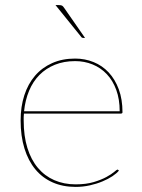

<svg xmlns="http://www.w3.org/2000/svg" viewBox="-20 -728 556 754"><path d="M61 0ZM275 -498Q313.5 -498 347.5 -484.2Q381.5 -470.5 406.8 -443.5Q432 -416.5 446.5 -377.2Q461 -338 461 -287Q461 -284.5 459.2 -283.2Q457.5 -282 455 -282H74Q73 -275 73 -268.5Q73 -262 73 -255Q73 -194 87.5 -147.2Q102 -100.5 128.8 -68.8Q155.5 -37 193.2 -20.5Q231 -4 277 -4Q318 -4 348 -13Q378 -22 398 -33Q418 -44 428.5 -53Q439 -62 441 -62Q443 -62 445 -60L447 -58Q438.5 -47.5 421.8 -36.2Q405 -25 382.2 -15.5Q359.5 -6 332.5 0Q305.5 6 277 6Q226.5 6 186.5 -11.8Q146.5 -29.5 118.8 -63Q91 -96.5 76 -145Q61 -193.5 61 -255Q61 -309 75.5 -353.8Q90 -398.5 117.5 -430.5Q145 -462.5 184.8 -480.2Q224.5 -498 275 -498ZM275 -488Q231 -488 195.8 -473.8Q160.5 -459.5 135 -433.8Q109.5 -408 94.2 -371.5Q79 -335 74.5 -291H450Q450 -338.5 436.5 -375.2Q423 -412 399.2 -437Q375.5 -462 343.5 -475Q311.5 -488 275 -488ZM211 -708Q219.5 -708 223.5 -706Q227.5 -704 232 -697L314 -579H307Q301.5 -579 299 -583L198 -708Z"/></svg>

Font: Lato Hairline
Style: Regular
Weight: 100
Designer: Lukasz Dziedzic
Foundry: tyPoland Lukasz Dziedzic
Version: Version 2.007; 2014-02-27